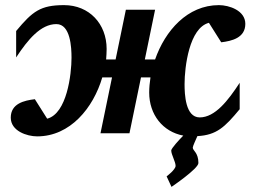

<svg xmlns="http://www.w3.org/2000/svg" viewBox="-20 -520 998 749"><path d="M937 -427C937 -479 874 -500 834 -500C711 -500 624 -400 585 -288H545L585 -482H471L431 -288H394C395 -302 396 -315 396 -329C396 -427 328 -500 230 -500C138 -500 107 -476 43 -399V-296C89 -366 139 -426 200 -426C255 -426 259 -335 259 -295C259 -230 241 -77 164 -57L116 -133C74 -128 22 -116 22 -61C22 -9 85 12 125 12C254 12 344 -99 379 -218H417L372 0H485L530 -218H567C564 -198 562 -178 562 -159C562 -73 615 -6 695 9C679 25 648 59 648 67C648 83 665 111 665 127C665 142 630 168 630 168L649 209C649 209 754 138 754 116C754 75 732 68 732 56C732 50 744 25 750 11C825 7 857 -24 915 -94V-197C870 -128 819 -62 759 -62C703 -62 700 -153 700 -192C700 -258 718 -411 795 -431L843 -355C884 -360 937 -372 937 -427Z"/></svg>

Font: Veleka
Style: Bold Italic
Weight: 700
Italic angle: -12°
Designer: Stefan Peev, Context Ltd, 2016; SIL International, 1997-2014.
Foundry: Stefan Peev, Context Ltd, 2016
Version: Version 5.000